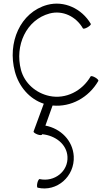

<svg xmlns="http://www.w3.org/2000/svg" viewBox="-20 -572 609 1070"><path d="M486 -439C436 -524 338 -570 244 -545C92 -504 20 -333 63 -173C85 -90 144 -20 224 6L167 161C166 165 175 172 188 177C201 182 213 182 214 178L215 176C288 183 352 231 356 301C361 383 283 444 201 426C197 425 191 435 188 448C185 462 186 473 190 474C297 499 397 411 391 299C386 211 318 144 233 128L273 16C376 26 475 -29 528 -121C530 -125 523 -133 511 -140C499 -147 487 -150 485 -146C438 -65 347 -18 256 -37C180 -53 117 -108 97 -182C61 -318 126 -462 257 -497C330 -516 404 -480 442 -414C445 -410 456 -413 468 -420C480 -427 488 -435 486 -439Z"/></svg>

Font: Nupuram Thin
Style: Regular
Weight: 100
Designer: Santhosh Thottingal (santhosh.thottingal@gmail.com)
Foundry: SMC
Version: Version 1.000